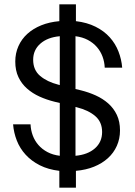

<svg xmlns="http://www.w3.org/2000/svg" viewBox="-20 -780 620 880"><path d="M252 3Q201 -3 162.5 -22.5Q124 -42 97.5 -71Q71 -100 57 -136Q43 -172 40 -210H120Q121 -184 130 -159.5Q139 -135 156 -115.5Q173 -96 197.5 -83Q222 -70 254 -66V-308L229 -314Q193 -323 161 -337.5Q129 -352 104 -374Q79 -396 64.5 -426.5Q50 -457 50 -498Q50 -536 64.5 -568.5Q79 -601 105.5 -625Q132 -649 169 -664Q206 -679 252 -683V-760H328V-683Q379 -677 418 -657.5Q457 -638 483 -609Q509 -580 523 -544Q537 -508 540 -470H460Q459 -496 450 -520.5Q441 -545 424 -564.5Q407 -584 382.5 -597Q358 -610 326 -614V-372L351 -366Q387 -357 419 -342.5Q451 -328 476 -306Q501 -284 515.5 -253.5Q530 -223 530 -182Q530 -144 515.5 -111.5Q501 -79 474.5 -55Q448 -31 411 -16Q374 -1 328 3V80H252ZM132 -506Q132 -459 164 -432Q196 -405 247 -392L254 -390V-614Q198 -609 165 -580Q132 -551 132 -506ZM326 -66Q382 -71 415 -100Q448 -129 448 -175Q448 -221 416.5 -248Q385 -275 333 -288L326 -290Z"/></svg>

Font: CyStack Display
Style: Regular
Weight: 400
Designer: Weizhong Zhang
Foundry: 本地遙控
Version: Version 1.000;Glyphs 3.1.2 (3151)